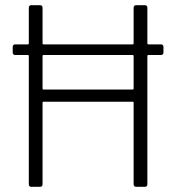

<svg xmlns="http://www.w3.org/2000/svg" viewBox="-20 -720 679 740"><path d="M610 -539V-518Q610 -508 600 -508H552Q548 -508 548 -504V-10Q548 0 538 0H505Q495 0 495 -10V-324Q495 -328 491 -328H148Q144 -328 144 -324V-10Q144 0 134 0H101Q91 0 91 -10V-504Q91 -508 87 -508H39Q29 -508 29 -518V-539Q29 -549 39 -549H87Q91 -549 91 -553V-690Q91 -700 101 -700H134Q144 -700 144 -690V-553Q144 -549 148 -549H491Q495 -549 495 -553V-690Q495 -700 505 -700H538Q548 -700 548 -690V-553Q548 -549 552 -549H600Q610 -549 610 -539ZM495 -379V-504Q495 -508 491 -508H148Q144 -508 144 -504V-379Q144 -375 148 -375H491Q495 -375 495 -379Z"/></svg>

Font: Barlow Light
Style: Regular
Weight: 300
Designer: Jeremy Tribby
Foundry: Tribby Type
Version: Version 1.422